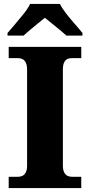

<svg xmlns="http://www.w3.org/2000/svg" viewBox="-20 -951 455 971"><path d="M24 0V-57H72Q84 -57 94 -62Q104 -67 110.5 -79.5Q117 -92 117 -113V-598Q117 -621 110.5 -634Q104 -647 94 -652Q84 -657 72 -657H24V-714H391V-657H342Q329 -657 319 -651.5Q309 -646 303.5 -633.5Q298 -621 298 -598V-114Q298 -93 304 -80.5Q310 -68 320 -62.5Q330 -57 342 -57H391V0ZM18 -784Q34 -803 56.5 -829Q79 -855 100.5 -882Q122 -909 132 -931H283Q294 -909 315 -882Q336 -855 359 -829Q382 -803 397 -784V-771H316Q304 -782 284 -798.5Q264 -815 243 -832Q222 -849 207 -861Q192 -849 171 -832Q150 -815 130.5 -798.5Q111 -782 99 -771H18Z"/></svg>

Font: Noto Serif Gujarati ExtraBold
Style: Regular
Weight: 800
Version: Version 2.102